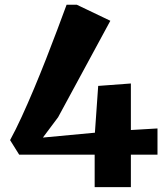

<svg xmlns="http://www.w3.org/2000/svg" viewBox="-20 -770 685 790"><path d="M369.5 0V-133.5H59L21.5 -193.5Q44.5 -235.5 69.5 -290Q94.5 -344.5 120 -405.2Q145.5 -466 169.8 -528Q194 -590 215.5 -647Q237 -704 254 -750.5H296L434 -684.5L219 -287.5L156.5 -204L370.5 -224L384 -416.5L518.5 -426.5V-235L628 -241.5V-133.5H518.5V0Z"/></svg>

Font: Merriweather 36pt Black
Style: Regular
Weight: 900
Version: Version 2.100